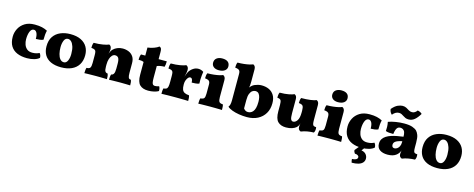

<svg xmlns="http://www.w3.org/2000/svg" viewBox="-39 -1561 6537 2647"><g transform="rotate(15 3230.0 -237.5)"><path d="M469 -42Q443 -18 397 -4.5Q351 9 295 9Q213 9 153.5 -16.5Q94 -42 62 -94Q30 -146 30 -227Q30 -287 58 -342Q86 -397 142 -432Q198 -467 283 -467Q344 -467 386.5 -457Q429 -447 464 -428Q457 -400 454 -369.5Q451 -339 451 -296Q428 -286 400 -282.5Q372 -279 346 -279Q346 -337 330 -366Q314 -395 288 -395Q253 -395 235 -350.5Q217 -306 217 -241Q217 -203 229.5 -166.5Q242 -130 270.5 -106.5Q299 -83 346 -83Q378 -83 403 -89.5Q428 -96 446 -106Q457 -95 463 -78.5Q469 -62 469 -42Z M782 9Q693 9 633 -19Q573 -47 543.5 -98.5Q514 -150 514 -220Q514 -305 551 -359.5Q588 -414 651 -440.5Q714 -467 791 -467Q883 -467 943 -437Q1003 -407 1032.5 -355.5Q1062 -304 1062 -237Q1062 -159 1028.5 -104Q995 -49 932 -20Q869 9 782 9ZM801 -68Q835 -68 853.5 -107.5Q872 -147 872 -204Q872 -269 858 -311.5Q844 -354 822.5 -374.5Q801 -395 776 -395Q739 -395 721.5 -354.5Q704 -314 704 -258Q704 -207 714.5 -163.5Q725 -120 747 -94Q769 -68 801 -68Z M1188 -204V-270Q1188 -303 1184 -321Q1180 -339 1165 -347.5Q1150 -356 1117 -359Q1117 -378 1119.5 -398Q1122 -418 1130 -434Q1204 -434 1262 -444.5Q1320 -455 1344 -467Q1361 -460 1369.5 -444.5Q1378 -429 1378 -403ZM1714 -162Q1714 -113 1723 -94Q1732 -75 1757 -75Q1764 -59 1766 -40.5Q1768 -22 1768 3Q1746 2 1705 1Q1664 0 1629 0Q1606 0 1573 0.5Q1540 1 1510.5 1.5Q1481 2 1466 3Q1466 -18 1467.5 -37.5Q1469 -57 1476 -75Q1497 -75 1510.5 -96Q1524 -117 1524 -173V-242Q1524 -299 1509 -322Q1494 -345 1462 -345Q1438 -345 1419 -325Q1400 -305 1389 -270.5Q1378 -236 1378 -190V-162Q1378 -110 1390.5 -92.5Q1403 -75 1425 -75Q1433 -56 1434.5 -38Q1436 -20 1436 3Q1421 2 1394 1.5Q1367 1 1337.5 0.5Q1308 0 1283 0Q1259 0 1225 0.5Q1191 1 1160 1.5Q1129 2 1114 3Q1114 -20 1116.5 -41Q1119 -62 1124 -75Q1163 -75 1175.5 -93.5Q1188 -112 1188 -162V-270L1378 -403Q1378 -391 1374.5 -375Q1371 -359 1366 -342Q1374 -362 1383 -379Q1392 -396 1405 -409Q1429 -433 1463.5 -447.5Q1498 -462 1540 -462Q1585 -462 1625 -445.5Q1665 -429 1689.5 -393Q1714 -357 1714 -299Z M2024 9Q1945 9 1904 -32Q1863 -73 1863 -174V-357Q1847 -364 1829 -366.5Q1811 -369 1788 -369Q1788 -392 1791 -410.5Q1794 -429 1802 -448H1863V-563Q1908 -568 1952 -584Q1996 -600 2021 -620Q2039 -613 2046 -598.5Q2053 -584 2053 -550V-448H2170Q2170 -422 2167.5 -403.5Q2165 -385 2160 -368Q2129 -368 2102.5 -363.5Q2076 -359 2053 -350V-186Q2053 -140 2057.5 -117Q2062 -94 2072.5 -86Q2083 -78 2100 -78Q2112 -78 2128 -81Q2144 -84 2157 -89Q2172 -67 2172 -25Q2150 -10 2109 -0.5Q2068 9 2024 9Z M2478 -197Q2478 -154 2488 -128.5Q2498 -103 2521.5 -90.5Q2545 -78 2587 -75Q2593 -59 2594.5 -37.5Q2596 -16 2596 3Q2577 2 2546.5 1.5Q2516 1 2482 0.5Q2448 0 2416 0Q2362 0 2305.5 0.5Q2249 1 2214 3Q2214 -24 2215.5 -42.5Q2217 -61 2221 -75Q2248 -77 2262.5 -85.5Q2277 -94 2282.5 -117.5Q2288 -141 2288 -187V-227H2478ZM2478 -296V-204H2288V-312L2478 -403Q2478 -387 2473 -363.5Q2468 -340 2458 -298ZM2456 -295Q2462 -313 2472 -341Q2482 -369 2489 -381Q2511 -416 2545 -439Q2579 -462 2619 -462Q2659 -462 2693 -438Q2689 -415 2686 -384.5Q2683 -354 2682 -323.5Q2681 -293 2683 -268Q2663 -259 2630.5 -256.5Q2598 -254 2577 -254Q2576 -287 2567 -302.5Q2558 -318 2538 -318Q2525 -318 2511 -302Q2497 -286 2487.5 -261.5Q2478 -237 2478 -209ZM2288 -204V-270Q2288 -303 2284 -321Q2280 -339 2265 -347.5Q2250 -356 2217 -359Q2217 -378 2219.5 -398Q2222 -418 2230 -434Q2304 -434 2362 -444.5Q2420 -455 2444 -467Q2461 -460 2469.5 -444.5Q2478 -429 2478 -403Z M2740 3Q2740 -22 2742 -41.5Q2744 -61 2749 -75Q2789 -77 2801.5 -94.5Q2814 -112 2814 -162V-289Q2814 -312 2808 -326.5Q2802 -341 2786 -348.5Q2770 -356 2740 -359Q2740 -378 2742.5 -398Q2745 -418 2753 -434Q2803 -434 2846 -439Q2889 -444 2921 -451.5Q2953 -459 2969 -467Q2986 -460 2995 -444.5Q3004 -429 3004 -403V-162Q3004 -112 3017 -94.5Q3030 -77 3070 -75Q3075 -61 3076.5 -41.5Q3078 -22 3078 3Q3066 2 3039 1.5Q3012 1 2978 0.5Q2944 0 2909 0Q2875 0 2840.5 0.5Q2806 1 2779 1.5Q2752 2 2740 3ZM2893 -515Q2846 -515 2818.5 -537Q2791 -559 2791 -596Q2791 -640 2822 -662.5Q2853 -685 2900 -685Q2953 -685 2980.5 -663Q3008 -641 3008 -598Q3008 -561 2977.5 -538Q2947 -515 2893 -515Z M3359 -108Q3374 -85 3390.5 -73.5Q3407 -62 3430 -62Q3447 -62 3465.5 -69Q3484 -76 3500 -94.5Q3516 -113 3525.5 -147Q3535 -181 3535 -236Q3535 -268 3528.5 -298.5Q3522 -329 3505.5 -349Q3489 -369 3457 -369Q3435 -369 3414.5 -354.5Q3394 -340 3380.5 -307Q3367 -274 3367 -217V-79ZM3433 9Q3377 9 3320.5 0Q3264 -9 3219.5 -26Q3175 -43 3153 -65Q3166 -80 3171.5 -103.5Q3177 -127 3177 -161V-539Q3177 -562 3171 -576.5Q3165 -591 3149 -598.5Q3133 -606 3103 -609Q3103 -628 3105.5 -648Q3108 -668 3116 -684Q3166 -684 3209 -689Q3252 -694 3284 -701.5Q3316 -709 3332 -717Q3349 -710 3358 -694.5Q3367 -679 3367 -653V-480Q3367 -446 3365 -427Q3363 -408 3358 -384L3344 -322L3319 -318Q3338 -363 3356 -388.5Q3374 -414 3393 -428Q3406 -438 3425.5 -446.5Q3445 -455 3469.5 -461Q3494 -467 3521 -467Q3579 -467 3625 -446Q3671 -425 3698.5 -380.5Q3726 -336 3726 -265Q3726 -182 3689.5 -120.5Q3653 -59 3587.5 -25Q3522 9 3433 9Z M3991 7Q3915 7 3874 -34.5Q3833 -76 3833 -181V-270Q3833 -319 3822.5 -337Q3812 -355 3771 -359Q3771 -378 3773.5 -398Q3776 -418 3784 -434Q3858 -434 3911.5 -444.5Q3965 -455 3989 -467Q4006 -460 4014.5 -444.5Q4023 -429 4023 -403V-207Q4023 -140 4034 -118Q4045 -96 4066 -96Q4098 -96 4123 -132.5Q4148 -169 4148 -246V-275Q4148 -324 4135 -342Q4122 -360 4077 -364Q4077 -383 4079.5 -403Q4082 -423 4090 -439Q4164 -439 4222 -447Q4280 -455 4304 -467Q4321 -460 4329.5 -444.5Q4338 -429 4338 -403V-134L4172 -99Q4165 -77 4155.5 -62Q4146 -47 4134 -36Q4115 -19 4078 -6Q4041 7 3991 7ZM4203 9Q4181 1 4173 -13.5Q4165 -28 4165 -48Q4165 -68 4170 -90.5Q4175 -113 4180 -124L4338 -196Q4338 -157 4342 -137.5Q4346 -118 4358 -111.5Q4370 -105 4394 -104Q4398 -82 4395.5 -62Q4393 -42 4383 -25Q4337 -24 4291 -16Q4245 -8 4203 9Z M4441 3Q4441 -22 4443 -41.5Q4445 -61 4450 -75Q4490 -77 4502.5 -94.5Q4515 -112 4515 -162V-289Q4515 -312 4509 -326.5Q4503 -341 4487 -348.5Q4471 -356 4441 -359Q4441 -378 4443.5 -398Q4446 -418 4454 -434Q4504 -434 4547 -439Q4590 -444 4622 -451.5Q4654 -459 4670 -467Q4687 -460 4696 -444.5Q4705 -429 4705 -403V-162Q4705 -112 4718 -94.5Q4731 -77 4771 -75Q4776 -61 4777.5 -41.5Q4779 -22 4779 3Q4767 2 4740 1.5Q4713 1 4679 0.5Q4645 0 4610 0Q4576 0 4541.5 0.5Q4507 1 4480 1.5Q4453 2 4441 3ZM4594 -515Q4547 -515 4519.5 -537Q4492 -559 4492 -596Q4492 -640 4523 -662.5Q4554 -685 4601 -685Q4654 -685 4681.5 -663Q4709 -641 4709 -598Q4709 -561 4678.5 -538Q4648 -515 4594 -515Z M5248 -42Q5222 -18 5176 -4.5Q5130 9 5074 9Q4992 9 4932.5 -16.5Q4873 -42 4841 -94Q4809 -146 4809 -227Q4809 -287 4837 -342Q4865 -397 4921 -432Q4977 -467 5062 -467Q5123 -467 5165.5 -457Q5208 -447 5243 -428Q5236 -400 5233 -369.5Q5230 -339 5230 -296Q5207 -286 5179 -282.5Q5151 -279 5125 -279Q5125 -337 5109 -366Q5093 -395 5067 -395Q5032 -395 5014 -350.5Q4996 -306 4996 -241Q4996 -203 5008.5 -166.5Q5021 -130 5049.5 -106.5Q5078 -83 5125 -83Q5157 -83 5182 -89.5Q5207 -96 5225 -106Q5236 -95 5242 -78.5Q5248 -62 5248 -42ZM4993 242Q4988 231 4986 216.5Q4984 202 4984 191Q5016 191 5039 180Q5062 169 5062 147Q5062 130 5045.5 120Q5029 110 5004 110Q4996 100 4991 88Q4986 76 4986 63L5051 -16H5125L5080 43Q5124 50 5146.5 77Q5169 104 5169 138Q5169 171 5148.5 194.5Q5128 218 5089 230Q5050 242 4993 242Z M5646 9Q5624 1 5616 -13.5Q5608 -28 5608 -48Q5608 -63 5611.5 -83.5Q5615 -104 5622 -123L5626 -129Q5615 -93 5600 -69Q5585 -45 5566 -30Q5543 -11 5511.5 -2Q5480 7 5441 7Q5370 7 5329 -22.5Q5288 -52 5288 -110Q5288 -148 5305 -175.5Q5322 -203 5352.5 -222.5Q5383 -242 5421.5 -254.5Q5460 -267 5503.5 -275Q5547 -283 5591 -289Q5591 -308 5589 -324Q5587 -340 5582.5 -353.5Q5578 -367 5568 -377Q5557 -389 5543 -393.5Q5529 -398 5517 -398Q5494 -398 5479.5 -384.5Q5465 -371 5457 -346.5Q5449 -322 5445 -289Q5410 -289 5385 -291Q5360 -293 5336 -302Q5338 -331 5337.5 -362Q5337 -393 5329 -431Q5373 -448 5435 -458Q5497 -468 5555 -468Q5631 -468 5673 -452.5Q5715 -437 5735 -417Q5753 -399 5767 -363.5Q5781 -328 5781 -256V-190Q5781 -154 5785 -135.5Q5789 -117 5801 -111Q5813 -105 5837 -104Q5841 -82 5838.5 -62Q5836 -42 5826 -25Q5780 -24 5734 -16Q5688 -8 5646 9ZM5510 -102Q5529 -102 5547.5 -114Q5566 -126 5578.5 -150Q5591 -174 5591 -208V-225Q5557 -218 5534 -209.5Q5511 -201 5497.5 -191Q5484 -181 5478.5 -169Q5473 -157 5473 -143Q5473 -121 5484 -111.5Q5495 -102 5510 -102ZM5596 -537Q5569 -537 5550.5 -545Q5532 -553 5516.5 -564Q5501 -575 5484.5 -583Q5468 -591 5447 -591Q5422 -591 5399.5 -578Q5377 -565 5357 -540Q5324 -570 5321 -613Q5365 -664 5403.5 -680.5Q5442 -697 5470 -697Q5504 -697 5526.5 -684Q5549 -671 5569.5 -658.5Q5590 -646 5615 -646Q5638 -646 5656 -658Q5674 -670 5687 -689Q5706 -686 5722.5 -678Q5739 -670 5751 -657Q5717 -599 5680 -568Q5643 -537 5596 -537Z M6150 9Q6061 9 6001 -19Q5941 -47 5911.5 -98.5Q5882 -150 5882 -220Q5882 -305 5919 -359.5Q5956 -414 6019 -440.5Q6082 -467 6159 -467Q6251 -467 6311 -437Q6371 -407 6400.5 -355.5Q6430 -304 6430 -237Q6430 -159 6396.5 -104Q6363 -49 6300 -20Q6237 9 6150 9ZM6169 -68Q6203 -68 6221.5 -107.5Q6240 -147 6240 -204Q6240 -269 6226 -311.5Q6212 -354 6190.5 -374.5Q6169 -395 6144 -395Q6107 -395 6089.5 -354.5Q6072 -314 6072 -258Q6072 -207 6082.5 -163.5Q6093 -120 6115 -94Q6137 -68 6169 -68Z"/></g></svg>

Font: Vollkorn Black
Style: Regular
Weight: 900
Designer: Friedrich Althausen
Foundry: Friedrich Althausen
Version: Version 5.000